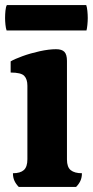

<svg xmlns="http://www.w3.org/2000/svg" viewBox="-27 -737 366 757"><path d="M47 0Q36 -11 30 -24Q24 -37 24 -54Q53 -54 67 -66.5Q81 -79 81 -109V-399Q81 -425 68.5 -438Q56 -451 15 -451V-495Q30 -504 61.5 -515.5Q93 -527 129.5 -535Q166 -543 194 -543Q217 -543 227 -532.5Q237 -522 237 -497V-108Q237 -78 252 -66Q267 -54 296 -54Q296 -37 290 -24Q284 -11 273 0ZM-1 -617Q-4 -625 -5.5 -639.5Q-7 -654 -7 -666Q-7 -680 -5.5 -695Q-4 -710 0 -717H313Q316 -709 317.5 -694Q319 -679 319 -666Q319 -653 317.5 -638.5Q316 -624 314 -617Z"/></svg>

Font: Calistoga
Style: Regular
Weight: 400
Designer: Yvonne Schuttler, Eben Sorkin
Foundry: www.sorkintype.com
Version: Version 1.010; ttfautohint (v1.8.4.7-5d5b)